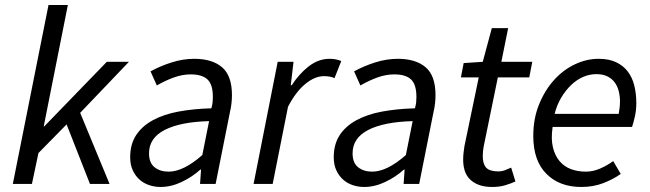

<svg xmlns="http://www.w3.org/2000/svg" viewBox="-20 -732 2586 764"><path d="M31 0 173 -712H250L154 -229H156L405 -486H493L299 -283L416 0H338L245 -237L133 -123L107 0Z M498 -106Q498 -158 521.5 -194Q545 -230 588 -253.5Q631 -277 690 -288Q749 -299 821 -301Q825 -315 826 -325Q827 -335 827 -346Q827 -396 805.5 -416Q784 -436 739 -436Q706 -436 672.5 -424Q639 -412 604 -392L579 -448Q617 -469 662.5 -483.5Q708 -498 753 -498Q824 -498 863.5 -464.5Q903 -431 903 -353Q903 -338 901 -320Q899 -302 895 -286L838 0H776L780 -57H777Q745 -28 703 -8Q661 12 619 12Q595 12 573 4.5Q551 -3 534.5 -18Q518 -33 508 -55Q498 -77 498 -106ZM812 -250Q698 -247 635.5 -215Q573 -183 573 -122Q573 -84 595 -66.5Q617 -49 651 -49Q710 -49 785 -115Z M989 0 1085 -486H1148L1137 -393H1141Q1170 -438 1208.5 -468Q1247 -498 1292 -498Q1317 -498 1338 -489L1311 -421Q1295 -429 1269 -429Q1233 -429 1195 -398Q1157 -367 1126 -307L1065 0Z M1308 -106Q1308 -158 1331.5 -194Q1355 -230 1398 -253.5Q1441 -277 1500 -288Q1559 -299 1631 -301Q1635 -315 1636 -325Q1637 -335 1637 -346Q1637 -396 1615.5 -416Q1594 -436 1549 -436Q1516 -436 1482.5 -424Q1449 -412 1414 -392L1389 -448Q1427 -469 1472.5 -483.5Q1518 -498 1563 -498Q1634 -498 1673.5 -464.5Q1713 -431 1713 -353Q1713 -338 1711 -320Q1709 -302 1705 -286L1648 0H1586L1590 -57H1587Q1555 -28 1513 -8Q1471 12 1429 12Q1405 12 1383 4.5Q1361 -3 1344.5 -18Q1328 -33 1318 -55Q1308 -77 1308 -106ZM1622 -250Q1508 -247 1445.5 -215Q1383 -183 1383 -122Q1383 -84 1405 -66.5Q1427 -49 1461 -49Q1520 -49 1595 -115Z M1939 12Q1907 12 1885 3.5Q1863 -5 1849 -19.5Q1835 -34 1829 -53.5Q1823 -73 1823 -96Q1823 -111 1824.5 -123.5Q1826 -136 1828 -150L1885 -424H1814L1825 -481L1901 -486L1937 -620H2002L1975 -486H2098L2086 -424H1961L1904 -146Q1901 -128 1901 -110Q1901 -80 1914.5 -65Q1928 -50 1963 -50Q1977 -50 1990 -55Q2003 -60 2014 -65L2031 -10Q2014 -2 1991 5Q1968 12 1939 12Z M2102 -191Q2102 -260 2125 -316.5Q2148 -373 2184.5 -413.5Q2221 -454 2267.5 -476Q2314 -498 2362 -498Q2403 -498 2431.5 -484.5Q2460 -471 2478 -447.5Q2496 -424 2504 -391.5Q2512 -359 2512 -322Q2512 -293 2506 -267Q2500 -241 2495 -227H2179Q2172 -180 2180 -146.5Q2188 -113 2206.5 -91Q2225 -69 2252 -59Q2279 -49 2311 -49Q2340 -49 2368.5 -61.5Q2397 -74 2420 -91L2450 -40Q2421 -19 2381 -3.5Q2341 12 2293 12Q2206 12 2154 -40.5Q2102 -93 2102 -191ZM2187 -279H2442Q2444 -291 2445.5 -303Q2447 -315 2447 -329Q2447 -350 2442 -369.5Q2437 -389 2426 -404Q2415 -419 2397 -428Q2379 -437 2353 -437Q2326 -437 2300.5 -426Q2275 -415 2253 -394Q2231 -373 2213.5 -344Q2196 -315 2187 -279Z"/></svg>

Font: Matigon Symbol
Style: Regular
Weight: 400
Designer: Paul D. Hunt
Foundry: Adobe Systems Incorporated
Version: Version 2.021;PS 2.000;hotconv 1.0.86;makeotf.lib2.5.63406